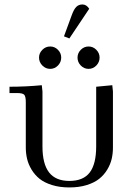

<svg xmlns="http://www.w3.org/2000/svg" viewBox="-20 -823 613 850"><path d="M22 -411.1V-439Q94.7 -439 165 -445.8L168 -418V-174.8Q168 -97.2 197.3 -59.6Q226.6 -22 287.1 -22Q348.6 -22 377.2 -59.3Q405.8 -96.7 405.8 -174.8V-439L477.1 -445.8L480 -418V-169.9Q480 -143.6 474.4 -119.4Q468.8 -95.2 454.6 -71.8Q440.4 -48.3 418.9 -31.2Q397.5 -14.2 363.8 -3.7Q330.1 6.8 287.1 6.8Q244.6 6.8 210.7 -3.7Q176.8 -14.2 155.5 -31.2Q134.3 -48.3 120.1 -71.5Q106 -94.7 100.1 -119.1Q94.2 -143.6 94.2 -169.9V-371.1Q94.2 -396 87.2 -403.6Q80.1 -411.1 55.2 -411.1ZM167.5 -533Q152.8 -547.9 152.8 -567.9Q152.8 -587.9 167.5 -602.5Q182.1 -617.2 202.1 -617.2Q222.2 -617.2 236.6 -602.5Q251 -587.9 251 -567.9Q251 -547.9 236.6 -533Q222.2 -518.1 202.1 -518.1Q182.1 -518.1 167.5 -533ZM263.2 -662.1 296.9 -753.9Q306.6 -781.2 317.4 -792.2Q328.1 -803.2 345.2 -803.2Q362.8 -803.2 375 -784.2L287.1 -652.8ZM337.6 -533Q323.2 -547.9 323.2 -567.9Q323.2 -587.9 337.6 -602.5Q352.1 -617.2 372.1 -617.2Q392.1 -617.2 406.5 -602.5Q420.9 -587.9 420.9 -567.9Q420.9 -547.9 406.5 -533Q392.1 -518.1 372.1 -518.1Q352.1 -518.1 337.6 -533Z"/></svg>

Font: Dihjauti S
Style: Regular
Weight: 400
Designer: T. Christopher White
Version: Version 3.0.0